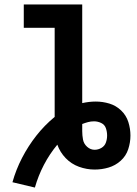

<svg xmlns="http://www.w3.org/2000/svg" viewBox="-20 -755 616 864"><path d="M137 89Q152 36 177.5 -13Q203 -62 238 -104Q250 -70 275.5 -43.5Q301 -17 335.5 -4.5Q370 8 406 8Q438 8 468.5 -1Q499 -10 523 -31.5Q547 -53 557 -83.5Q567 -114 567 -145Q567 -176 557.5 -206Q548 -236 525 -258Q502 -280 472 -289Q442 -298 411 -298Q381 -298 350 -291V-735H87V-630H226V-229Q180 -191 143.5 -144.5Q107 -98 79.5 -45Q52 8 36 65ZM406 -81Q387 -81 372 -94.5Q357 -108 353.5 -127Q350 -146 350 -165Q350 -173 350 -181Q350 -189 350 -197Q363 -202 376 -205.5Q389 -209 403 -209Q420 -209 435.5 -201.5Q451 -194 456.5 -178Q462 -162 462 -145Q462 -145 462 -145Q462 -145 462 -145Q462 -145 462 -145Q462 -145 462 -145Q462 -129 456.5 -113.5Q451 -98 436.5 -89.5Q422 -81 406 -81Z"/></svg>

Font: Iosevka Sparkle
Style: Bold
Weight: 700
Designer: Belleve Invis
Foundry: Belleve Invis
Version: Version 4.5.0; ttfautohint (v1.8.3)